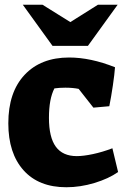

<svg xmlns="http://www.w3.org/2000/svg" viewBox="-20 -775 544 808"><path d="M15 -256Q15 -387 83.5 -460Q152 -533 271 -533Q361 -533 464 -492Q462 -463 455 -415.5Q448 -368 440 -328L373 -322L311 -401Q286 -406 255 -406Q230 -406 209 -403Q186 -359 186 -279Q186 -197 215 -157.5Q244 -118 303 -118Q331 -118 371 -126.5Q411 -135 453 -151L477 -51Q437 -23 377.5 -5Q318 13 259 13Q143 13 79 -58.5Q15 -130 15 -256ZM76 -755H159L276 -682L392 -755H475L350 -582H201Z"/></svg>

Font: Suez One
Style: Regular
Weight: 400
Designer: Michal Sahar
Foundry: Hagilda
Version: Version 1.001